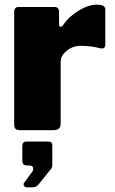

<svg xmlns="http://www.w3.org/2000/svg" viewBox="-20 -560 494 826"><path d="M41 -25V-507Q41 -530 60 -530H216Q224 -530 229 -524.5Q234 -519 234 -510V-454Q234 -445 241 -445Q246 -445 251 -451Q275 -488 318 -514Q361 -540 396 -540Q433 -540 433 -520V-368Q433 -358 427.5 -354Q422 -350 413 -352Q370 -363 327 -363Q294 -363 267.5 -342Q241 -321 241 -295V-29Q241 -13 233 -6.5Q225 0 208 0H67Q52 0 46.5 -6Q41 -12 41 -25ZM84 226 117 181Q123 174 123 166Q123 160 119 156Q115 152 108 152H99Q86 152 81 147Q76 142 76 130V69Q76 49 94 49H188Q205 49 205 65V152Q205 156 203 160Q201 164 201 165L147 232Q141 240 134 243Q127 246 114 246H96Q88 246 83.5 239Q79 232 84 226Z"/></svg>

Font: Libre Franklin Black
Style: Regular
Weight: 900
Designer: Pablo Impallari, Rodrigo Fuenzalida
Foundry: Impallari Type
Version: Version 1.002; ttfautohint (v1.5)